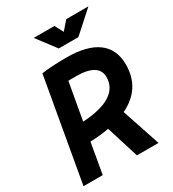

<svg xmlns="http://www.w3.org/2000/svg" viewBox="-213 -1012 1011 1125"><g transform="rotate(-30 293.0 -449.0)"><path d="M14.6 0H144.5L180.7 -206.1C227.1 -207.5 269.5 -211.9 307.6 -219.2L376 0H522L435.5 -258.8C535.6 -306.2 586.4 -385.3 586.4 -493.7C586.4 -631.3 490.2 -703.1 305.2 -703.1C237.3 -703.1 179.7 -699.7 136.7 -693.4ZM202.1 -328.6 246.6 -579.6C263.2 -580.1 280.8 -580.1 298.8 -580.1C398.9 -580.1 451.2 -548.3 451.2 -487.3C451.2 -391.6 366.2 -337.9 202.1 -328.6ZM292.5 -771.5H425.3L566.4 -898.4H416.5L366.7 -841.3L336.4 -898.4H196.3Z"/></g></svg>

Font: Cascadia Mono PL
Style: Bold Italic
Weight: 700
Italic angle: -10°
Monospace: yes
Designer: Aaron Bell
Foundry: Saja Typeworks
Version: Version 2404.023